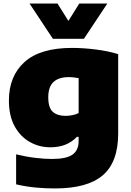

<svg xmlns="http://www.w3.org/2000/svg" viewBox="-20 -828 737 1078"><path d="M289 230Q235 230 180.5 225Q126 220 70.5 207V38.5Q125.5 52 177.8 58.2Q230 64.5 271 64.5Q353.5 64.5 387.5 39.8Q421.5 15 421.5 -35.5V-59.5H411.5Q356.5 -1 262 -1Q200.5 -1 147.5 -30.8Q94.5 -60.5 62.2 -119Q30 -177.5 30 -263.5Q30 -401 118 -480Q206 -559 384.5 -559Q448.5 -559 519 -550Q589.5 -541 643.5 -524V-78.5Q643.5 82 557.2 156Q471 230 289 230ZM347.5 -177.5Q366 -177.5 385.5 -181.2Q405 -185 421.5 -193V-389.5Q409.5 -391.5 395.2 -393.2Q381 -395 365 -395Q309.5 -395 280.2 -367.5Q251 -340 251 -281.5Q251 -223 276.5 -200.2Q302 -177.5 347.5 -177.5ZM277 -610 146 -808H303L364 -710.5L425 -808H582.5L451 -610Z"/></svg>

Font: Encode Sans SemiExpanded SemiExpanded Black
Style: Regular
Weight: 900
Width: 6
Designer: Multiple Designers
Foundry: Impallari Type
Version: Version 3.000; ttfautohint (v1.8.3) -l 8 -r 50 -G 200 -x 14 